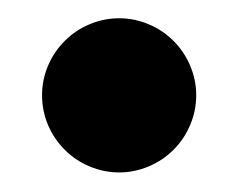

<svg xmlns="http://www.w3.org/2000/svg" viewBox="-20 -438 260 205"><path d="M107.4 -253.9Q90.8 -253.9 75.7 -260.3Q60.5 -266.6 49.1 -278.1Q37.6 -289.6 31.2 -304.7Q24.9 -319.8 24.9 -336.4Q24.9 -352.5 31.2 -367.7Q37.6 -382.8 49.1 -394.3Q60.5 -405.8 75.7 -412.1Q90.8 -418.5 107.4 -418.5Q123.5 -418.5 138.7 -412.1Q153.8 -405.8 165.3 -394.3Q176.8 -382.8 183.1 -367.7Q189.5 -352.5 189.5 -336.4Q189.5 -319.8 183.1 -304.7Q176.8 -289.6 165.3 -278.1Q153.8 -266.6 138.7 -260.3Q123.5 -253.9 107.4 -253.9Z"/></svg>

Font: Munson
Style: Bold
Weight: 700
Designer: Paul James MIller
Foundry: High-Logic / Made with FontCreator
Version: Version 2.10;May 5, 2019;FontCreator 11.5.0.2430 64-bit